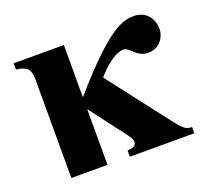

<svg xmlns="http://www.w3.org/2000/svg" viewBox="-89 -584 759 694"><g transform="rotate(-20 290.5 -236.5)"><path d="M214 -461H21V-437C60 -432 75 -421 75 -379V0H214V-213H215L313 -84C327 -66 334 -54 334 -47C334 -35 330 -25 300 -24V0H548V-24C526 -24 517 -30 486 -70L307 -302C348 -350 387 -372 410 -372C435 -372 446 -330 493 -330C537 -330 559 -370 559 -396C559 -446 526 -473 488 -473C446 -473 392 -465 214 -260Z"/></g></svg>

Font: XITS
Style: Bold
Weight: 700
Designer: MicroPress Inc., with final additions and corrections provided by Coen Hoffman, Elsevier (retired)
Version: Version 1.302